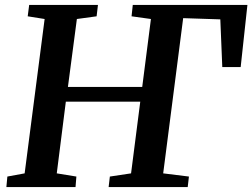

<svg xmlns="http://www.w3.org/2000/svg" viewBox="-20 -763 1029 783"><path d="M6 0 10 -43 80.5 -56 162 -685.5 93 -696.5 99 -743H379.5L374 -696.5L293.5 -685.5L257 -408.5H560L595.5 -685.5L516.5 -696.5L521.5 -743H989L961.5 -489.5H886.5L878.5 -684L727 -689L645.5 -56L750.5 -43L745.5 0H423L428 -43L514.5 -56L552 -348.5H248.5L211.5 -56L291.5 -43L288 0Z"/></svg>

Font: Merriweather 24pt SemiBold
Style: Italic
Weight: 600
Italic angle: -7.8°
Version: Version 2.101